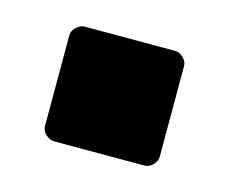

<svg xmlns="http://www.w3.org/2000/svg" viewBox="-43 -235 345 289"><g transform="rotate(15 129.5 -90.5)"><path d="M40 -161.1Q40 -168 45.9 -173.8Q52.7 -179.7 58.6 -179.7Q93.8 -179.7 129.9 -179.7Q165 -179.7 200.2 -179.7Q207 -179.7 212.9 -173.8Q218.8 -168 218.8 -161.1Q218.8 -126 218.8 -89.8Q218.8 -54.7 218.8 -19.5Q218.8 -12.7 212.9 -6.8Q207 -1 200.2 -1Q165 -1 129.9 -1Q93.8 -1 58.6 -1Q52.7 -1 45.9 -6.8Q40 -12.7 40 -19.5Q40 -54.7 40 -89.8Q40 -126 40 -161.1Z"/></g></svg>

Font: pil love
Style: regular
Weight: 400
Designer: pierpaolo belleggia, riccardo antolini, manuela ilari
Foundry: pil communication
Version: Version 1.2